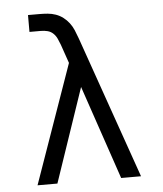

<svg xmlns="http://www.w3.org/2000/svg" viewBox="-53 -781 705 828"><g transform="rotate(-5 300.0 -367.5)"><path d="M76 0 257 -514 229 -595Q224 -608 218 -621.5Q212 -635 201.5 -645Q191 -655 177 -658.5Q163 -662 148 -662H99V-735H148Q166 -735 184 -733.5Q202 -732 219 -726Q236 -720 250.5 -709Q265 -698 276 -683.5Q287 -669 294 -652.5Q301 -636 307 -619L311 -608L524 0H438L300 -406L162 0Z"/></g></svg>

Font: Iosevka Slab Extended
Style: Regular
Weight: 400
Width: 7
Monospace: yes
Designer: Belleve Invis
Foundry: Belleve Invis
Version: Version 11.1.1; ttfautohint (v1.8.3)